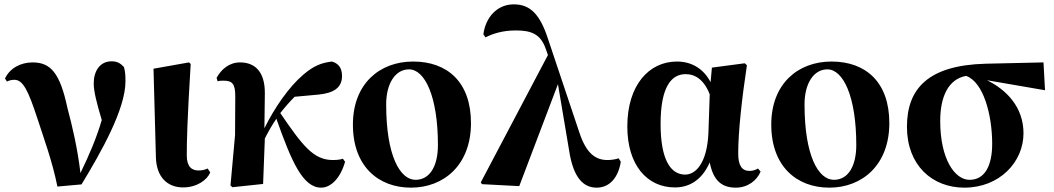

<svg xmlns="http://www.w3.org/2000/svg" viewBox="-20 -846 4849 883"><path d="M244 12 355 2C446 -148 557 -344 557 -472C557 -500 556 -516 550 -538C533 -556 518 -564 493 -564C440 -564 411 -520 411 -462C411 -426 425 -371 448 -294C424 -212 392 -137 350 -50C337 -161 313 -264 290 -350C256 -510 213 -559 130 -559C77 -559 26 -534 3 -485L12 -471C22 -476 33 -479 46 -479C86 -479 110 -429 151 -304C182 -208 220 -107 244 12Z M822 16C886 16 933 -19 947 -53L935 -71C924 -66 911 -62 893 -62C863 -62 839 -78 839 -131C839 -198 841 -290 857 -552L849 -559L686 -530L697 -123C699 -33 749 16 822 16Z M1457 17C1499 17 1544 -22 1567 -102L1557 -116C1548 -113 1533 -110 1511 -110C1421 -110 1371 -177 1269 -326C1291 -354 1313 -379 1335 -401L1445 -411C1514 -418 1553 -442 1553 -497C1553 -538 1532 -556 1506 -563C1458 -557 1423 -544 1373 -501C1310 -447 1243 -352 1196 -256L1198 -416C1199 -519 1150 -559 1084 -559C1033 -559 997 -526 976 -488L981 -472C990 -475 999 -475 1008 -475C1048 -475 1062 -461 1062 -403L1061 -225L1040 7L1049 15L1190 0L1198 -209C1216 -245 1231 -270 1251 -300C1321 -102 1373 17 1457 17Z M1870 17C2021 17 2146 -87 2146 -280C2146 -468 2038 -563 1880 -563C1726 -563 1603 -461 1603 -273C1603 -80 1721 17 1870 17ZM1891 -19C1820 -19 1756 -129 1756 -366C1756 -462 1798 -527 1861 -527C1934 -527 1994 -402 1994 -179C1994 -84 1958 -19 1891 -19Z M2724 17C2782 17 2823 -27 2835 -102L2825 -118C2812 -113 2790 -110 2774 -110C2720 -110 2677 -139 2645 -235L2500 -668C2463 -781 2418 -826 2343 -826C2266 -826 2213 -766 2203 -688L2213 -674C2243 -690 2290 -706 2352 -706C2423 -706 2466 -690 2490 -621L2500 -593L2191 -7L2197 1L2368 10L2546 -459L2597 -156C2617 -22 2667 17 2724 17Z M3084 16C3145 16 3206 -13 3244 -99C3260 -18 3297 17 3364 17C3419 17 3461 -16 3478 -57L3466 -71C3455 -65 3444 -60 3427 -60C3392 -60 3375 -85 3375 -140C3375 -242 3392 -393 3415 -546L3405 -555L3254 -535L3248 -468C3217 -528 3163 -563 3093 -563C2965 -563 2865 -455 2865 -264C2865 -88 2955 16 3084 16ZM3244 -412 3238 -235C3232 -95 3179 -43 3131 -43C3065 -43 3018 -110 3018 -276C3018 -449 3069 -505 3133 -505C3178 -505 3218 -479 3244 -412Z M3794 17C3945 17 4070 -87 4070 -280C4070 -468 3962 -563 3804 -563C3650 -563 3527 -461 3527 -273C3527 -80 3645 17 3794 17ZM3815 -19C3744 -19 3680 -129 3680 -366C3680 -462 3722 -527 3785 -527C3858 -527 3918 -402 3918 -179C3918 -84 3882 -19 3815 -19Z M4415 17C4577 17 4687 -101 4687 -233C4687 -355 4607 -434 4519 -477L4786 -431L4779 -559L4513 -553C4253 -546 4151 -442 4151 -263C4151 -86 4267 17 4415 17ZM4423 -497C4503 -469 4543 -317 4543 -185C4543 -82 4508 -19 4439 -19C4371 -19 4304 -114 4304 -290C4304 -401 4341 -482 4423 -497Z"/></svg>

Font: Noto Serif CJK HK Black
Style: Regular
Weight: 900
Designer: Ryoko NISHIZUKA 西塚涼子 (kana & ideographs); Frank Grießhammer (Latin, Greek & Cyrillic); Wenlong ZHANG 张文龙 (bopomofo); San
Foundry: Adobe
Version: Version 2.001;hotconv 1.1.0;makeotfexe 2.6.0